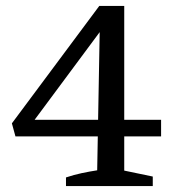

<svg xmlns="http://www.w3.org/2000/svg" viewBox="-20 -626 598 646"><path d="M202 0V-29Q229 -38 255 -43.5Q281 -49 307 -53L316 -551L334 -543L75 -194L62 -223H522V-167H32L20 -211L314 -606H398V-52L494 -32V0Z"/></svg>

Font: Piazzolla Thin Medium
Style: Regular
Weight: 500
Version: Version 2.005